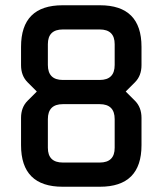

<svg xmlns="http://www.w3.org/2000/svg" viewBox="-20 -710 618 730"><path d="M60 -158V-262Q60 -302 85 -327L120 -362L85 -397Q60 -422 60 -462V-532Q60 -690 218 -690H360Q518 -690 518 -532V-462Q518 -422 493 -397L458 -362L493 -327Q518 -302 518 -262V-158Q518 0 360 0H218Q60 0 60 -158ZM162 -148Q162 -92 219 -92H359Q416 -92 416 -148V-257Q416 -314 359 -314H219Q162 -314 162 -257ZM162 -463Q162 -406 219 -406H359Q416 -406 416 -463V-542Q416 -598 359 -598H219Q162 -598 162 -542Z"/></svg>

Font: Oxanium ExtraLight Medium
Style: Regular
Weight: 500
Version: Version 2.000